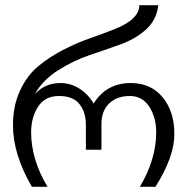

<svg xmlns="http://www.w3.org/2000/svg" viewBox="-20 -740 722 740"><path d="M579 -20H519Q582 -126 582 -230Q582 -287 555.5 -328.5Q529 -370 480 -370Q431 -370 401 -341.5Q371 -313 371 -262V-163H311V-260Q311 -307 286.5 -338.5Q262 -370 207.5 -370Q153 -370 126.5 -328.5Q100 -287 100 -230Q100 -126 163 -20H103Q30 -145 30 -257Q30 -332 57 -390.5Q84 -449 127 -484.5Q170 -520 222 -547Q274 -574 325.5 -592Q377 -610 420 -627Q517 -665 517 -720H590Q584 -664 543.5 -627Q503 -590 444.5 -569Q386 -548 325 -527.5Q264 -507 204.5 -469.5Q145 -432 114 -377Q153 -420 213 -420Q252 -420 286 -398.5Q320 -377 341 -341Q390 -420 484 -420Q561 -420 606.5 -365.5Q652 -311 652 -223Q652 -135 579 -20Z"/></svg>

Font: Autonym
Style: Regular
Weight: 500
Version: Version 1.0.20131126